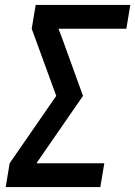

<svg xmlns="http://www.w3.org/2000/svg" viewBox="-20 -755 546 775"><path d="M3 0 19 -96 207 -368 108 -639 124 -735H506L490 -639H216L231 -600L315 -368L127 -96H401L385 0Z"/></svg>

Font: Iosevka Term Curly
Style: Bold Italic
Weight: 700
Italic angle: -9°
Designer: Belleve Invis
Foundry: Belleve Invis
Version: Version 32.3.0